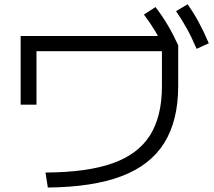

<svg xmlns="http://www.w3.org/2000/svg" viewBox="-20 -838 978 876"><path d="M718.8 -445.3V-604.5H146.5V-360.4H74.2V-673.8H770.5L793 -631.8V-445.3Q793 -288.1 729.5 -186Q666 -84 534.7 -34.2Q403.3 15.6 198.2 17.6L187.5 -50.8Q377 -51.8 493.2 -92.8Q609.4 -133.8 664.1 -220.2Q718.8 -306.6 718.8 -445.3ZM636.7 -771.5 689.5 -805.7Q719.7 -766.6 744.6 -724.6Q769.5 -682.6 793 -631.8L737.3 -602.5Q712.9 -654.3 689 -694.3Q665 -734.4 636.7 -771.5ZM783.2 -787.1 835.9 -818.4Q864.3 -778.3 887.2 -735.8Q910.2 -693.4 932.6 -640.6L877 -615.2Q854.5 -668 832 -708.5Q809.6 -749 783.2 -787.1Z"/></svg>

Font: Pretendard JP Variable
Style: Regular
Weight: 400
Designer: Base glyphs from Inter by Rasmus Andersson; Hangul glyphs from Noto Sans CJK(Source Han Sans) by Jang Soo-young and Kang
Foundry: Kil Hyung-jin
Version: Version 1.307;Glyphs 3.2 (3192)